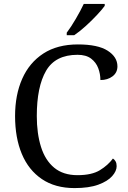

<svg xmlns="http://www.w3.org/2000/svg" viewBox="-20 -951 654 981"><path d="M361 10Q262 10 194 -36Q126 -82 91.5 -164.5Q57 -247 57 -358Q57 -466 93.5 -548.5Q130 -631 201.5 -677.5Q273 -724 378 -724Q480 -724 530 -692Q580 -660 580 -612Q580 -580 555 -561Q530 -542 493 -542Q493 -573 482 -602.5Q471 -632 445.5 -651.5Q420 -671 376 -671Q263 -671 215.5 -589.5Q168 -508 168 -358Q168 -269 189.5 -200.5Q211 -132 257 -94Q303 -56 376 -56Q449 -56 490.5 -81.5Q532 -107 557 -141Q565 -136 570.5 -126.5Q576 -117 576 -102Q576 -77 553 -51Q530 -25 482.5 -7.5Q435 10 361 10ZM321 -784Q343 -813 367.5 -855Q392 -897 408 -931H515V-921Q503 -904 476 -875Q449 -846 417.5 -817.5Q386 -789 359 -771H321Z"/></svg>

Font: Noto Serif Old Uyghur
Style: Regular
Weight: 400
Designer: Lewis McGuffie
Foundry: Google LLC
Version: Version 1.003; ttfautohint (v1.8.4.7-5d5b)